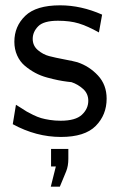

<svg xmlns="http://www.w3.org/2000/svg" viewBox="-20 -506 446 722"><path d="M172 54H237V91Q237 118 229 138L205 196H171L190 120H172ZM28 -39 40 -112Q44 -110 58.5 -100.5Q73 -91 80.5 -86.5Q88 -82 104.5 -74Q121 -66 134.5 -62Q148 -58 167.5 -55Q187 -52 208 -52Q264 -52 288 -74.5Q312 -97 312 -127Q312 -154 292.5 -171.5Q273 -189 249 -197Q248 -197 232 -199Q216 -201 198.5 -204.5Q181 -208 157 -214.5Q133 -221 112.5 -232Q92 -243 73.5 -258.5Q55 -274 44.5 -297.5Q34 -321 34 -349Q34 -407 75 -446.5Q116 -486 206 -486Q285 -486 364 -451L352 -384Q309 -408 276 -418Q243 -428 198 -428Q144 -428 123.5 -407Q103 -386 103 -360Q103 -334 122.5 -317.5Q142 -301 165 -295Q188 -289 222.5 -282.5Q257 -276 271 -272Q316 -257 348.5 -222Q381 -187 381 -135Q381 -74 340 -32.5Q299 9 209 9Q116 9 28 -39Z"/></svg>

Font: Coval
Style: Light
Weight: 300
Foundry: Context Ltd
Version: Version 001.000